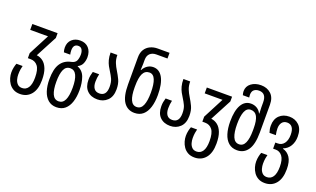

<svg xmlns="http://www.w3.org/2000/svg" viewBox="-99 -1339 3554 2158"><g transform="rotate(20 1678.0 -260.0)"><path d="M210 250Q163 250 130 231.5Q97 213 76.5 183Q56 153 46.5 119Q37 85 37 54Q37 22 43.5 -7.5Q50 -37 58 -56H132Q127 -39 122.5 -12Q118 15 118 51Q118 79 126 108.5Q134 138 154 158.5Q174 179 209 179Q256 179 282 139Q308 99 308 19Q308 -77 276 -118Q244 -159 190 -159H157V-219L286 -467H73V-537H375V-480L240 -224Q281 -220 315.5 -194Q350 -168 370.5 -116Q391 -64 391 19Q391 131 341.5 190.5Q292 250 210 250Z M644 250Q585 250 545 215.5Q505 181 485 120.5Q465 60 465 -19Q465 -144 507 -207Q549 -270 628 -286Q676 -296 689.5 -327.5Q703 -359 703 -401Q703 -435 689 -459Q675 -483 644 -483Q585 -483 585 -409Q585 -394 586.5 -383Q588 -372 591 -359H515Q511 -372 508.5 -384.5Q506 -397 506 -414Q506 -476 545 -511.5Q584 -547 644 -547Q709 -547 746 -506Q783 -465 783 -397Q783 -360 768.5 -323.5Q754 -287 714 -267V-264Q778 -239 802 -172.5Q826 -106 826 -19Q826 60 806.5 120.5Q787 181 747 215.5Q707 250 644 250ZM646 179Q696 179 720 128.5Q744 78 744 -19Q744 -115 720 -165.5Q696 -216 646 -216Q594 -216 571 -165.5Q548 -115 548 -19Q548 76 571.5 127.5Q595 179 646 179Z M1047 10Q971 10 925.5 -35Q880 -80 880 -165Q880 -194 884 -215Q888 -236 896 -263H972Q961 -218 961 -170Q961 -119 982 -90Q1003 -61 1046 -61Q1131 -61 1131 -170Q1131 -227 1114 -263.5Q1097 -300 1075 -334Q1059 -359 1044 -386.5Q1029 -414 1019 -450.5Q1009 -487 1009 -537H1090Q1090 -485 1106 -445.5Q1122 -406 1144 -371Q1170 -329 1192 -283Q1214 -237 1214 -170Q1214 -82 1166 -36Q1118 10 1047 10Z M1491 10Q1408 10 1362 -57Q1316 -124 1316 -266V-590Q1316 -647 1339.5 -684.5Q1363 -722 1403 -741Q1443 -760 1491 -760H1633V-692H1500Q1453 -692 1425 -666Q1397 -640 1397 -590V-542Q1397 -513 1394 -468H1398Q1418 -506 1449.5 -526.5Q1481 -547 1518 -547Q1592 -547 1632 -474.5Q1672 -402 1672 -268Q1672 -186 1652.5 -123Q1633 -60 1593 -25Q1553 10 1491 10ZM1492 -61Q1543 -61 1566 -115Q1589 -169 1589 -267Q1589 -368 1567 -421.5Q1545 -475 1498 -475Q1446 -475 1421.5 -426.5Q1397 -378 1397 -274V-259Q1397 -164 1420 -112.5Q1443 -61 1492 -61Z M1918 10Q1842 10 1796.5 -35Q1751 -80 1751 -165Q1751 -194 1755 -215Q1759 -236 1767 -263H1843Q1832 -218 1832 -170Q1832 -119 1853 -90Q1874 -61 1917 -61Q2002 -61 2002 -170Q2002 -227 1985 -263.5Q1968 -300 1946 -334Q1930 -359 1915 -386.5Q1900 -414 1890 -450.5Q1880 -487 1880 -537H1961Q1961 -485 1977 -445.5Q1993 -406 2015 -371Q2041 -329 2063 -283Q2085 -237 2085 -170Q2085 -82 2037 -36Q1989 10 1918 10Z M2297 250Q2250 250 2217 231.5Q2184 213 2163.5 183Q2143 153 2133.5 119Q2124 85 2124 54Q2124 22 2130.5 -7.5Q2137 -37 2145 -56H2219Q2214 -39 2209.5 -12Q2205 15 2205 51Q2205 79 2213 108.5Q2221 138 2241 158.5Q2261 179 2296 179Q2343 179 2369 139Q2395 99 2395 19Q2395 -77 2363 -118Q2331 -159 2277 -159H2244V-219L2373 -467H2160V-537H2462V-480L2327 -224Q2368 -220 2402.5 -194Q2437 -168 2457.5 -116Q2478 -64 2478 19Q2478 131 2428.5 190.5Q2379 250 2297 250Z M2718 10Q2657 10 2616.5 -25Q2576 -60 2556.5 -123Q2537 -186 2537 -268Q2537 -399 2577 -468Q2617 -537 2691 -537Q2728 -537 2759.5 -519.5Q2791 -502 2811 -464H2815Q2812 -509 2812 -538V-597Q2812 -705 2725 -705Q2688 -705 2665.5 -686Q2643 -667 2643 -625Q2643 -611 2646 -594H2570Q2566 -607 2564 -618Q2562 -629 2562 -640Q2562 -699 2609 -734.5Q2656 -770 2726 -770Q2798 -770 2845.5 -726.5Q2893 -683 2893 -597V-266Q2893 -124 2847 -57Q2801 10 2718 10ZM2717 -61Q2766 -61 2789 -112.5Q2812 -164 2812 -259V-286Q2812 -379 2788 -425Q2764 -471 2711 -471Q2664 -471 2642 -418Q2620 -365 2620 -267Q2620 -169 2643 -115Q2666 -61 2717 -61Z M3138 250Q3091 250 3058 231.5Q3025 213 3004.5 183Q2984 153 2974.5 119Q2965 85 2965 54Q2965 22 2971.5 -7.5Q2978 -37 2986 -56H3060Q3055 -39 3050.5 -12Q3046 15 3046 51Q3046 79 3054 108.5Q3062 138 3082 158.5Q3102 179 3137 179Q3184 179 3210 139Q3236 99 3236 19Q3236 -66 3205 -106Q3174 -146 3127 -146H3095V-219H3124Q3172 -219 3200 -257Q3228 -295 3228 -359Q3228 -418 3206.5 -447Q3185 -476 3145 -476Q3105 -476 3084 -448.5Q3063 -421 3063 -377Q3063 -354 3065.5 -339Q3068 -324 3072 -299H2996Q2988 -325 2985 -341.5Q2982 -358 2982 -382Q2982 -459 3027.5 -503Q3073 -547 3146 -547Q3215 -547 3262 -502.5Q3309 -458 3309 -367Q3309 -304 3281 -256Q3253 -208 3199 -187V-183Q3253 -170 3286 -121.5Q3319 -73 3319 19Q3319 131 3269.5 190.5Q3220 250 3138 250Z"/></g></svg>

Font: Noto Sans Georgian ExtraCondensed
Style: Regular
Weight: 400
Width: 2
Designer: Monotype Design Team, Akaki Razmadze
Foundry: Google LLC
Version: Version 2.005; ttfautohint (v1.8.4.7-5d5b)